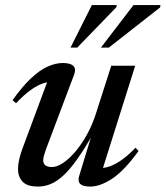

<svg xmlns="http://www.w3.org/2000/svg" viewBox="-20 -710 640 742"><path d="M285.5 -28.5 339 -204 344.5 -201.5Q309.5 -139 280.5 -97.8Q251.5 -56.5 226 -32.8Q200.5 -9 176.2 1Q152 11 127 11Q85 11 67.2 -8Q49.5 -27 49.5 -57.5Q49.5 -73.5 54.2 -94.2Q59 -115 68 -139L171.5 -417.5L188 -393Q170 -395.5 147.5 -388.2Q125 -381 98.8 -362.2Q72.5 -343.5 42 -311L28.5 -323Q66.5 -376 100 -407.5Q133.5 -439 164.2 -452.8Q195 -466.5 223 -466.5Q252 -466.5 263.5 -455.2Q275 -444 266 -420.5L158 -134Q153 -119.5 150 -109Q147 -98.5 147 -90.5Q147 -77.5 155.5 -71Q164 -64.5 181 -64.5Q200.5 -64.5 224.2 -80.5Q248 -96.5 272 -125Q296 -153.5 316.8 -191.2Q337.5 -229 351 -272L410 -456H502.5L371.5 -40.5L361.5 -61Q378.5 -59 400.8 -66Q423 -73 449 -91Q475 -109 503.5 -139L515.5 -126.5Q460 -50 413.5 -19.5Q367 11 329 11Q301 11 290.5 1.2Q280 -8.5 285.5 -28.5ZM370 -526 496 -690.5H600L599 -681.5L400.5 -526ZM252.5 -526 335 -690.5H431L430 -682.5L278.5 -526Z"/></svg>

Font: Newsreader 36pt Medium
Style: Italic
Weight: 500
Italic angle: -17°
Designer: Hugues Gentile
Foundry: Production Type
Version: Version 1.003